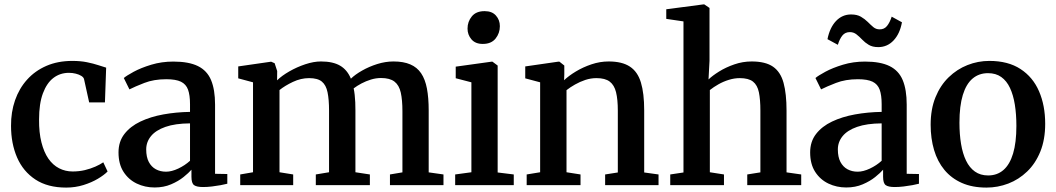

<svg xmlns="http://www.w3.org/2000/svg" viewBox="-20 -839 4786 870"><path d="M280 11Q196 11 140.5 -25.5Q85 -62 57.5 -125.2Q30 -188.5 30 -268.5Q29.5 -331 48.2 -384.8Q67 -438.5 102.8 -478.2Q138.5 -518 190.2 -540.5Q242 -563 308 -563Q345 -563 374.2 -557Q403.5 -551 425.2 -543.8Q447 -536.5 461 -532.5L455.5 -375H384L361 -479.5Q359.5 -488 349 -494.8Q338.5 -501.5 323.5 -505.2Q308.5 -509 292.5 -509Q252.5 -509 222.2 -486Q192 -463 174.5 -416.2Q157 -369.5 157 -297.5Q156.5 -238 167.8 -193.8Q179 -149.5 199.2 -120.2Q219.5 -91 247.8 -76.5Q276 -62 309 -62Q338.5 -62 364.5 -68.2Q390.5 -74.5 412 -84Q433.5 -93.5 448 -103.5L467.5 -62Q452 -46 423.5 -29Q395 -12 358 -0.5Q321 11 280 11Z M680.5 10.5Q637 10.5 599.8 -7.2Q562.5 -25 539.8 -60.2Q517 -95.5 517 -148.5Q517 -197.5 543.8 -232Q570.5 -266.5 616.2 -288.2Q662 -310 720 -320.5Q778 -331 841 -332V-367Q841 -408 832 -432.8Q823 -457.5 799.8 -468.8Q776.5 -480 733.5 -480Q677 -480 634 -463.2Q591 -446.5 566.5 -434L541 -485.5Q553 -496 585.8 -513.8Q618.5 -531.5 665.5 -545.8Q712.5 -560 765.5 -560Q835.5 -560 877 -539.5Q918.5 -519 936.5 -475.8Q954.5 -432.5 954.5 -365V-51.5L1010 -50.5V-6.5Q999 -3.5 980.2 0Q961.5 3.5 940.2 6Q919 8.5 900.5 8.5Q871.5 8.5 859.5 0Q847.5 -8.5 847.5 -38V-70Q835.5 -56 812 -37Q788.5 -18 755.2 -3.8Q722 10.5 680.5 10.5ZM732.5 -61Q757.5 -61 787.8 -75.2Q818 -89.5 841 -110.5V-280Q773.5 -279.5 729.5 -264Q685.5 -248.5 664 -222Q642.5 -195.5 642.5 -162Q642.5 -127.5 654.2 -105.2Q666 -83 686.2 -72Q706.5 -61 732.5 -61Z M1068.5 0V-48.5L1126.5 -58.5V-466L1059.5 -484V-538L1208.5 -559.5L1224.5 -552.5L1236 -517L1235.5 -475Q1257 -496 1291 -515.5Q1325 -535 1363.2 -547.8Q1401.5 -560.5 1434.5 -560.5Q1488.5 -560.5 1521 -541.5Q1553.5 -522.5 1570 -482.5Q1589.5 -501.5 1620.8 -519.2Q1652 -537 1689.2 -548.8Q1726.5 -560.5 1763 -560.5Q1808.5 -560.5 1839.2 -547.2Q1870 -534 1888.2 -507Q1906.5 -480 1914.5 -438Q1922.5 -396 1922.5 -338.5V-58L1989.5 -48.5V0H1747V-48.5L1803.5 -58V-335Q1803.5 -386 1796 -419.5Q1788.5 -453 1767.5 -469.2Q1746.5 -485.5 1706.5 -485.5Q1683.5 -485.5 1660.8 -478.5Q1638 -471.5 1617.8 -460.8Q1597.5 -450 1582.5 -438.5Q1585.5 -425 1587.2 -409Q1589 -393 1589.8 -375.2Q1590.5 -357.5 1590.5 -338.5V-58.5L1656 -48.5V0H1411V-48.5L1471 -58.5V-337.5Q1471 -388 1464.2 -420.8Q1457.5 -453.5 1438.5 -469.2Q1419.5 -485 1380.5 -485Q1343.5 -485 1307.5 -468Q1271.5 -451 1246.5 -431V-58.5L1308.5 -48.5V0Z M2042.5 0V-48.5L2116 -58.5V-466L2045 -484.5V-537L2207 -559.5H2211.5L2235 -542V-57.5L2308 -48.5V0ZM2167 -640Q2134 -640 2116.2 -660.8Q2098.5 -681.5 2098.5 -709.5Q2098.5 -741 2118 -764.8Q2137.5 -788.5 2175.5 -788.5H2176.5Q2209.5 -788.5 2227.2 -768.5Q2245 -748.5 2245 -720.5Q2245 -688.5 2225.5 -664.2Q2206 -640 2168 -640Z M2427.5 -58.5V-466L2360 -484V-538L2509 -559.5H2515L2537 -542V-502L2536 -475.5Q2557 -495.5 2589.2 -515Q2621.5 -534.5 2660 -547.5Q2698.5 -560.5 2738 -560.5Q2799 -560.5 2834.2 -537.2Q2869.5 -514 2884.2 -465Q2899 -416 2899 -339V-57.5L2964 -48.5V0H2722V-48.5L2779.5 -57.5V-337.5Q2779.5 -388.5 2771.5 -421Q2763.5 -453.5 2742.8 -469.2Q2722 -485 2683 -485Q2657 -485 2632.2 -476.8Q2607.5 -468.5 2585.5 -456Q2563.5 -443.5 2547 -430.5V-58.5L2610.5 -48.5V0H2366.5V-48.5Z M3077 -57.5V-742L2999 -753.5V-797L3166.5 -819H3171.5L3195 -803V-563.5L3190.5 -479Q3208 -496 3238.5 -515Q3269 -534 3307.2 -547.2Q3345.5 -560.5 3386 -560.5Q3448.5 -560.5 3482.8 -536.8Q3517 -513 3530.5 -463.5Q3544 -414 3544 -337.5V-58L3610.5 -48.5V0H3366V-48.5L3425.5 -58V-337.5Q3425.5 -387.5 3418.8 -420.5Q3412 -453.5 3392 -469.2Q3372 -485 3332 -485Q3307.5 -485 3282.5 -477.2Q3257.5 -469.5 3235.5 -457Q3213.5 -444.5 3196.5 -431V-58.5L3260.5 -48.5V0H3017V-48.5Z M3814.5 10.5Q3771 10.5 3733.8 -7.2Q3696.5 -25 3673.8 -60.2Q3651 -95.5 3651 -148.5Q3651 -197.5 3677.8 -232Q3704.5 -266.5 3750.2 -288.2Q3796 -310 3854 -320.5Q3912 -331 3975 -332V-367Q3975 -408 3966 -432.8Q3957 -457.5 3933.8 -468.8Q3910.5 -480 3867.5 -480Q3811 -480 3768 -463.2Q3725 -446.5 3700.5 -434L3675 -485.5Q3687 -496 3719.8 -513.8Q3752.5 -531.5 3799.5 -545.8Q3846.5 -560 3899.5 -560Q3969.5 -560 4011 -539.5Q4052.5 -519 4070.5 -475.8Q4088.5 -432.5 4088.5 -365V-51.5L4144 -50.5V-6.5Q4133 -3.5 4114.2 0Q4095.5 3.5 4074.2 6Q4053 8.5 4034.5 8.5Q4005.5 8.5 3993.5 0Q3981.5 -8.5 3981.5 -38V-70Q3969.5 -56 3946 -37Q3922.5 -18 3889.2 -3.8Q3856 10.5 3814.5 10.5ZM3866.5 -61Q3891.5 -61 3921.8 -75.2Q3952 -89.5 3975 -110.5V-280Q3907.5 -279.5 3863.5 -264Q3819.5 -248.5 3798 -222Q3776.5 -195.5 3776.5 -162Q3776.5 -127.5 3788.2 -105.2Q3800 -83 3820.2 -72Q3840.5 -61 3866.5 -61ZM3729.5 -661.5Q3740 -714 3768.2 -743.8Q3796.5 -773.5 3836.5 -773.5Q3863.5 -773.5 3881 -763.2Q3898.5 -753 3911.8 -739.8Q3925 -726.5 3937.2 -716.2Q3949.5 -706 3965.5 -706Q3986.5 -705.5 3999.2 -721.2Q4012 -737 4020.5 -763.5L4067 -738Q4057.5 -686 4029 -655.8Q4000.5 -625.5 3959.5 -625.5Q3933.5 -625.5 3916.5 -635.8Q3899.5 -646 3886.8 -659.5Q3874 -673 3861 -683.2Q3848 -693.5 3831 -693.5Q3809.5 -693.5 3797 -678Q3784.5 -662.5 3776.5 -636Z M4197 -273.5Q4197 -344.5 4219 -398.5Q4241 -452.5 4278.8 -489Q4316.5 -525.5 4364 -544.2Q4411.5 -563 4463 -563Q4548 -563 4604.2 -526.2Q4660.5 -489.5 4688.2 -425.2Q4716 -361 4716 -278Q4716 -206.5 4694 -152.2Q4672 -98 4634.2 -61.8Q4596.5 -25.5 4548.8 -7.2Q4501 11 4450 11Q4386 11 4338.5 -10Q4291 -31 4259.5 -69Q4228 -107 4212.5 -159.2Q4197 -211.5 4197 -273.5ZM4457.5 -44Q4498.5 -44 4527 -68.8Q4555.5 -93.5 4570.5 -143.2Q4585.5 -193 4585.5 -268.5Q4585.5 -321 4578.5 -364.8Q4571.5 -408.5 4556.5 -440.5Q4541.5 -472.5 4517 -490Q4492.5 -507.5 4457 -507.5Q4416 -507.5 4387 -483Q4358 -458.5 4342.8 -408.8Q4327.5 -359 4327.5 -283Q4327.5 -230.5 4334.8 -186.8Q4342 -143 4357.5 -111Q4373 -79 4397.8 -61.5Q4422.5 -44 4457.5 -44Z"/></svg>

Font: Merriweather 36pt SemiBold
Style: Regular
Weight: 600
Version: Version 2.100